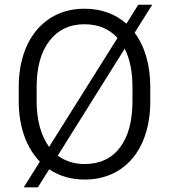

<svg xmlns="http://www.w3.org/2000/svg" viewBox="-20 -758 723 821"><path d="M622.6 -385.7C622.6 -481.4 598.6 -561 555.7 -617.7L630.9 -737.8H571.3L520.5 -656.7C472.2 -699.2 412.6 -720.7 340.8 -720.7C285.2 -720.7 236.3 -707 194.3 -680.2C109.9 -625.5 60.1 -522.9 60.1 -385.7V-325.2C60.1 -213.9 93.8 -125.5 150.4 -66.9L81.5 43H142.1L190.4 -34.2C233.9 -4.9 284.7 9.8 341.8 9.8C512.2 9.8 622.6 -119.1 622.6 -325.2ZM136.7 -386.7C136.7 -471.2 155.3 -536.6 191.9 -584C228.5 -630.9 277.8 -654.3 340.8 -654.3C399.9 -654.3 446.8 -634.8 482.4 -595.7L189.9 -129.9C156.2 -176.3 136.7 -241.7 136.7 -325.2ZM546.4 -325.2C546.4 -240.7 528.8 -174.8 493.2 -127.4C457.5 -80.1 406.7 -56.6 341.8 -56.6C297.4 -56.6 258.8 -68.8 227.1 -92.8L513.2 -549.8C535.2 -506.3 546.4 -451.7 546.4 -386.7Z"/></svg>

Font: Vazirmatn Light
Style: Regular
Weight: 300
Designer: Saber Rastikerdar
Foundry: Saber Rastikerdar
Version: Version 33.003